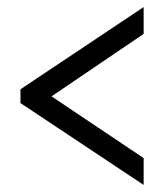

<svg xmlns="http://www.w3.org/2000/svg" viewBox="-20 -630 465 544"><path d="M387 -106 38 -338V-377L387 -610V-534L126 -357L387 -182Z"/></svg>

Font: Noto Serif Ethiopic ExtraCondensed
Style: Bold
Weight: 700
Width: 2
Designer: Monotype Design Team
Foundry: Monotype Imaging Inc.
Version: Version 2.102; ttfautohint (v1.8.4.7-5d5b)